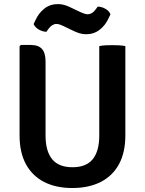

<svg xmlns="http://www.w3.org/2000/svg" viewBox="-20 -909 710 942"><path d="M595 -245Q595 -161 563.8 -103.5Q532.5 -46 474 -16.2Q415.5 13.5 335 13.5Q254.5 13.5 196.5 -16.2Q138.5 -46 107.2 -103.5Q76 -161 76 -245V-681.5L82 -688.5H130Q168 -688.5 185.8 -669Q203.5 -649.5 203.5 -607V-244Q203.5 -167.5 235.8 -128Q268 -88.5 335.5 -88.5Q403 -88.5 435 -128Q467 -167.5 467 -244V-683Q482.5 -686 499.2 -686.8Q516 -687.5 529.5 -687.5Q542.5 -687.5 561.2 -686.8Q580 -686 595 -683ZM288.5 -782.5Q280.5 -786 272.8 -788.8Q265 -791.5 256 -791.5Q246.5 -791.5 236.2 -785.2Q226 -779 217.5 -767L207.5 -753Q189 -753.5 170.5 -764Q152 -774.5 145 -791L153 -808Q169.5 -845 197.8 -867Q226 -889 264.5 -889Q282 -889 297.8 -884Q313.5 -879 326.5 -872.5L377 -848.5Q385.5 -844.5 394.2 -841.8Q403 -839 411 -839Q420.5 -839 430.5 -844.8Q440.5 -850.5 449.5 -863L459.5 -876.5Q478 -876.5 496.8 -866Q515.5 -855.5 522 -839L514 -822Q497.5 -785 469 -763Q440.5 -741 402.5 -741Q385 -741 368.8 -746.2Q352.5 -751.5 340.5 -757.5Z"/></svg>

Font: Signika Negative Light SemiBold
Style: Regular
Weight: 600
Version: Version 2.001